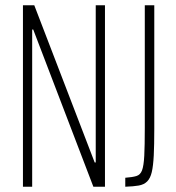

<svg xmlns="http://www.w3.org/2000/svg" viewBox="-20 -708 666 728"><path d="M67 0V-688H110L339 -92H343V-688H378V0H334L106 -596H102V0ZM455 0V-34Q482 -36 497 -40.5Q512 -45 518.5 -62Q525 -79 527 -117Q529 -155 529 -223V-688H565V-219Q565 -158 563 -118.5Q561 -79 555.5 -55.5Q550 -32 538 -20Q526 -8 506 -4.5Q486 -1 455 0Z"/></svg>

Font: Saira ExtraCondensed Thin
Style: Regular
Weight: 250
Width: 2
Designer: Hector Gatti with collaboration of the Omnibus-Type team
Foundry: Omnibus-Type
Version: Version 1.101